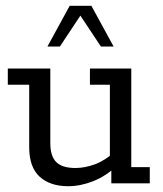

<svg xmlns="http://www.w3.org/2000/svg" viewBox="-20 -634 565 664"><path d="M216 10Q153 10 117 -23Q81 -56 81 -125V-341H7V-397H154V-139Q154 -94 174.5 -73.5Q195 -53 241 -53Q273 -53 307.5 -65.5Q342 -78 380 -111L360 -82V-341H291V-397H434V-56H498V0H365V-58L384 -61Q347 -25 302.5 -7.5Q258 10 216 10ZM144 -473 221 -614H296L373 -473H329L258 -580L187 -473Z"/></svg>

Font: Rokkitt SemiBold
Style: Regular
Weight: 400
Version: Version 3.103